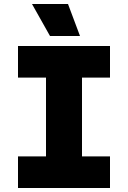

<svg xmlns="http://www.w3.org/2000/svg" viewBox="-20 -940 640 960"><path d="M70 0V-158H210V-552H70V-710H530V-552H390V-158H530V0ZM230 -760 140 -920H320L380 -760Z"/></svg>

Font: Geist Mono UltraBlack
Style: Regular
Weight: 900
Monospace: yes
Designer: Basement.studio, Andrés Briganti, Mateo Zaragoza
Foundry: Basement.studio, Vercel, Andrés Briganti, Guido Ferreyra, Mateo Zaragoza
Version: Version 1.400; ttfautohint (v1.8.4.7-5d5b)